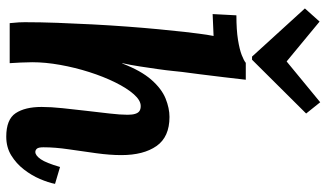

<svg xmlns="http://www.w3.org/2000/svg" viewBox="-235 -798 1044 614"><g transform="rotate(90 287.0 -491.0)"><path d="M417 11Q362 11 342 -19Q322 -49 322 -102Q322 -132 326 -169.5Q330 -207 334.5 -246Q339 -285 343 -319.5Q347 -354 347 -377Q347 -392 344 -401.5Q341 -411 335 -415Q329 -419 319 -419Q301 -419 281.5 -397Q262 -375 243.5 -337.5Q225 -300 210.5 -254.5Q196 -209 187.5 -161.5Q179 -114 179 -72Q179 -59 180 -35.5Q181 -12 182 0H54Q52 -21 51.5 -29.5Q51 -38 51 -48Q51 -97 53 -152.5Q55 -208 58 -264.5Q61 -321 65 -375Q69 -429 73.5 -476Q78 -523 82 -559Q84 -576 87.5 -604Q91 -632 95 -652L25 -649L29 -725Q76 -725 107 -730Q138 -735 156 -742Q174 -749 181 -755H235Q232 -726 227 -686Q222 -646 217.5 -608.5Q213 -571 210 -551Q209 -543 207 -522.5Q205 -502 201 -474Q197 -446 192.5 -416.5Q188 -387 182 -360H183Q206 -420 235 -453Q264 -486 295 -498.5Q326 -511 354 -511Q418 -511 447 -469.5Q476 -428 476 -357Q476 -321 470 -277Q464 -233 457.5 -189Q451 -145 451 -108Q451 -92 455.5 -87Q460 -82 466 -82Q477 -82 489 -99Q501 -116 514 -161L568 -145Q564 -124 552.5 -97Q541 -70 522 -45.5Q503 -21 477 -5Q451 11 417 11ZM161 -775 7 -944 49 -991 176 -886H177L307 -993L343 -948L171 -775Z"/></g></svg>

Font: Lora Italic
Style: Italic
Weight: 400
Italic angle: -3°
Designer: Olga Karpushina, Alexei Vanyashin (Cyrillic)
Foundry: Cyreal
Version: Version 2.210; ttfautohint (v1.8.1.43-b0c9)